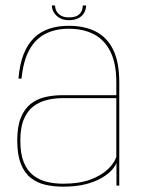

<svg xmlns="http://www.w3.org/2000/svg" viewBox="-20 -694 533 718"><path d="M215.5 4Q265 4 300.8 -5.2Q336.5 -14.5 360.5 -28.8Q384.5 -43 398 -58Q411.5 -73 415.5 -85V0H426V-387Q426 -462 403.2 -508.2Q380.5 -554.5 338.2 -576Q296 -597.5 237 -597.5Q196.5 -597.5 163.8 -586.5Q131 -575.5 107 -552Q83 -528.5 68.2 -491Q53.5 -453.5 49 -400H60.5Q67 -466 89.5 -507Q112 -548 149.2 -567.2Q186.5 -586.5 237 -586.5Q292 -586.5 331.8 -565.5Q371.5 -544.5 393.2 -500.2Q415 -456 415 -386V-338H212.5Q178.5 -338 148 -330.8Q117.5 -323.5 94.2 -305Q71 -286.5 57.8 -253.5Q44.5 -220.5 44.5 -168.5Q44.5 -115.5 57.8 -81.8Q71 -48 94.5 -29.2Q118 -10.5 149 -3.2Q180 4 215.5 4ZM216 -7Q184 -7 155.2 -14Q126.5 -21 104 -38.5Q81.5 -56 68.8 -87.5Q56 -119 56 -168.5Q56 -217 69.2 -248.2Q82.5 -279.5 105 -296.5Q127.5 -313.5 155.8 -320.2Q184 -327 214 -327H415V-107Q407.5 -84.5 383.5 -61.2Q359.5 -38 318 -22.5Q276.5 -7 216 -7ZM237.5 -618.5Q260 -618.5 274.2 -626.5Q288.5 -634.5 295.2 -647Q302 -659.5 302 -673.5H289.5Q289.5 -662.5 285 -652.2Q280.5 -642 269.2 -635.5Q258 -629 237.5 -629Q219 -629 207.8 -635.8Q196.5 -642.5 191.2 -652.5Q186 -662.5 186 -673.5H174Q174 -659.5 181.8 -647Q189.5 -634.5 203.5 -626.5Q217.5 -618.5 237.5 -618.5Z"/></svg>

Font: Anybody Thin Thin
Style: Regular
Weight: 250
Version: Version 1.113;gftools[0.9.25]